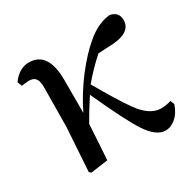

<svg xmlns="http://www.w3.org/2000/svg" viewBox="-127 -679 846 833"><g transform="rotate(-30 296.5 -263.0)"><path d="M477 15C496 15 513 8 528 -5C545 -19 558 -39 567 -66L559 -86C544 -81 527 -78 508 -78C477 -78 447 -95 418 -128C399 -150 367 -199 322 -275C311 -295 302 -310 295 -321C327 -359 359 -392 392 -421L470 -425C529 -430 559 -453 559 -492C559 -519 545 -535 517 -541C477 -537 438 -519 400 -487C366 -459 332 -422 297 -377C262 -331 231 -282 206 -230V-394C206 -490 174 -538 110 -538C77 -538 49 -521 25 -488L34 -465C36 -465 40 -466 46 -467C57 -468 65 -469 70 -469C102 -469 114 -453 114 -409L112 -214L98 4L107 12L193 0C196 -42 200 -101 204 -176C219 -203 240 -238 267 -279C268 -281 269 -283 270 -284C323 -167 363 -89 389 -50C418 -7 447 15 477 15Z"/></g></svg>

Font: AllPunType SemiBold
Style: Regular
Weight: 600
Version: 1.0